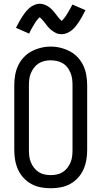

<svg xmlns="http://www.w3.org/2000/svg" viewBox="-20 -994 540 1022"><path d="M250 8Q223 8 196.5 3Q170 -2 147 -14.5Q124 -27 105.5 -47Q87 -67 76 -91.5Q65 -116 60.5 -142Q56 -168 56 -195V-540Q56 -567 60.5 -593.5Q65 -620 76 -644Q87 -668 105.5 -688Q124 -708 147.5 -720.5Q171 -733 197 -739.5Q223 -746 250 -746Q277 -746 303 -739.5Q329 -733 352.5 -720.5Q376 -708 394.5 -688Q413 -668 424 -644Q435 -620 439.5 -593.5Q444 -567 444 -540V-195Q444 -168 439.5 -142Q435 -116 424 -91.5Q413 -67 394.5 -47Q376 -27 353 -14.5Q330 -2 303.5 3Q277 8 250 8ZM250 -62Q267 -62 283.5 -65.5Q300 -69 314 -78Q328 -87 338.5 -100.5Q349 -114 355.5 -129.5Q362 -145 364 -161.5Q366 -178 366 -195V-540Q366 -557 364 -573.5Q362 -590 355.5 -606Q349 -622 338.5 -635.5Q328 -649 313.5 -657.5Q299 -666 282 -669.5Q265 -673 248 -673Q232 -673 215.5 -669Q199 -665 185 -656Q171 -647 161 -633.5Q151 -620 144.5 -605Q138 -590 136 -573.5Q134 -557 134 -540V-195Q134 -178 136 -161.5Q138 -145 144.5 -129.5Q151 -114 161.5 -100.5Q172 -87 186 -78Q200 -69 216.5 -65.5Q233 -62 250 -62ZM308 -812Q300 -812 292.5 -813.5Q285 -815 278.5 -818Q272 -821 265 -825.5Q258 -830 252.5 -834.5Q247 -839 241 -845Q235 -851 230.5 -857Q226 -863 221.5 -869Q217 -875 211.5 -881.5Q206 -888 201 -893.5Q196 -899 192 -902Q189 -900 187 -898.5Q185 -897 182 -893Q179 -889 177.5 -887.5Q176 -886 174.5 -884Q173 -882 171.5 -879.5Q170 -877 168 -874.5Q166 -872 164.5 -869Q163 -866 161 -863Q159 -860 157 -856.5Q155 -853 153 -849.5Q151 -846 148.5 -842Q146 -838 144 -833.5Q142 -829 139.5 -824.5Q137 -820 135 -815L65 -846Q74 -864 82.5 -879Q91 -894 99 -906.5Q107 -919 115.5 -929.5Q124 -940 135.5 -950.5Q147 -961 162 -967.5Q177 -974 192 -974Q200 -974 207.5 -972Q215 -970 221.5 -967.5Q228 -965 235 -960.5Q242 -956 247.5 -951.5Q253 -947 259 -940.5Q265 -934 269.5 -928.5Q274 -923 278.5 -917Q283 -911 288.5 -904Q294 -897 298.5 -892Q303 -887 308 -883Q311 -885 313 -887Q315 -889 318 -893Q321 -897 322.5 -898.5Q324 -900 325.5 -902Q327 -904 328.5 -906.5Q330 -909 332 -911.5Q334 -914 335.5 -917Q337 -920 339 -923Q341 -926 343 -929.5Q345 -933 347 -936.5Q349 -940 351.5 -944Q354 -948 356 -952Q358 -956 360.5 -960.5Q363 -965 365 -970L435 -940Q426 -922 417.5 -906.5Q409 -891 401 -879Q393 -867 384.5 -856Q376 -845 364.5 -835Q353 -825 338 -818.5Q323 -812 308 -812Z"/></svg>

Font: Iosevka Julsh Curly
Style: Regular
Weight: 400
Designer: Belleve Invis
Foundry: Belleve Invis
Version: Version 15.0.2; ttfautohint (v1.8.4)